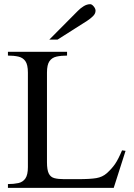

<svg xmlns="http://www.w3.org/2000/svg" viewBox="-20 -914 651 934"><path d="M590.8 -180.2 533.2 0H18.6V-18.6Q47.4 -18.6 69.3 -23.4Q91.3 -28.3 103.5 -45.9Q115.7 -63.5 115.7 -101.1V-561Q115.7 -599.1 103.5 -616.5Q91.3 -633.8 69.3 -638.7Q47.4 -643.6 18.6 -643.6V-662.1H306.2V-643.6Q277.3 -643.6 255.1 -638.7Q232.9 -633.8 220.7 -616.5Q208.5 -599.1 208.5 -561V-125Q208.5 -87.4 217.3 -69.8Q226.1 -52.2 244.6 -47.4Q263.2 -42.5 292 -42.5H358.9Q418.9 -42.5 448.7 -47.6Q478.5 -52.7 499.5 -71.3Q523.9 -93.3 539.6 -116Q555.2 -138.7 573.7 -182.6ZM444.8 -861.8Q444.8 -847.7 432.4 -835.4Q419.9 -823.2 404.3 -813L259.8 -721.2H219.7L358.4 -860.8Q371.1 -874 387 -883.8Q402.8 -893.6 418.9 -893.6Q426.8 -893.6 435.8 -882.8Q444.8 -872.1 444.8 -861.8Z"/></svg>

Font: BabelStone Roman
Style: Regular
Weight: 400
Designer: Walt Agee, Victor Gaultney, Peter Martin, Debbi Hosken, Becca Hirsbrunner (SIL); Andrew West (BabelStone)
Foundry: BabelStone
Version: Version 16.000